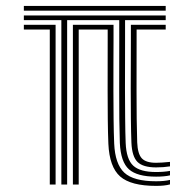

<svg xmlns="http://www.w3.org/2000/svg" viewBox="-20 -619 650 644"><path d="M60 -583.2V-599H535.8V-583.2ZM185.8 0V-551.5H60V-567.2H535.8V-551.5H399.5V-482Q399.5 -460.5 399.4 -417.5Q399.2 -374.5 399.2 -322.8Q399.2 -271 399.8 -222Q400.2 -173 401.5 -139.8Q403.8 -84.5 427 -63.2Q450.2 -42 503.5 -42Q529.8 -42 550.2 -45.8V-30.8Q531.8 -26.5 503.5 -26.5Q440.2 -26.5 412.6 -51Q385 -75.5 382 -139.2Q380.8 -172.2 380.2 -220.2Q379.8 -268.2 379.8 -319.5Q379.8 -370.8 379.9 -414.4Q380 -458 380 -482.2V-551.5H205.2V0ZM147 0V-520H60V-535.8H166.5V0ZM503.5 4.5Q419 4.5 383 -27.1Q347 -58.8 343.5 -136.8Q342 -172.8 341.5 -219Q341 -265.2 341 -314Q341 -362.8 341.1 -406.9Q341.2 -451 341.2 -482.8V-520H244V0H224.5V-535.8H360.8V-482Q360.8 -450.5 360.5 -406.5Q360.2 -362.5 360.4 -313.9Q360.5 -265.2 361 -219.1Q361.5 -173 363 -137.5Q366 -68.8 396.9 -39.9Q427.8 -11 503.5 -11Q531.2 -11 550.2 -15.5V-0.5Q532.5 4.5 503.5 4.5ZM503.5 -57.5Q459.8 -57.5 441.2 -75.8Q422.8 -94 420.8 -140.5Q419.5 -173.2 419 -221.9Q418.5 -270.5 418.5 -322Q418.5 -373.5 418.8 -416.6Q419 -459.8 419 -481.8V-535.8H535.8V-520H438.2V-481.5Q438.2 -448.5 438.1 -404.5Q438 -360.5 438 -312.9Q438 -265.2 438.5 -220.5Q439 -175.8 440.2 -141.2Q441.8 -103 455.6 -88Q469.5 -73 503.5 -73Q520.5 -73 550.2 -76V-61Q528.8 -57.5 503.5 -57.5Z"/></svg>

Font: Big Shoulders Inline Text SemiBold
Style: Regular
Weight: 600
Designer: Patric King
Foundry: XO Type Co
Version: Version 1.000